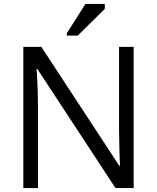

<svg xmlns="http://www.w3.org/2000/svg" viewBox="-20 -951 794 971"><path d="M98 -714V0H172V-406C172 -464 170 -532 165 -602H169L564 0H656V-714H582V-304C582 -263 585 -131 587 -113H583L189 -714ZM318 -783V-771H373L510 -906V-931H412Z"/></svg>

Font: Frost Regular
Style: Regular
Weight: 400
Designer: Lee Frost
Foundry: Lee Frost for Ice Communication Norge AS
Version: Version 2.011;hotconv 1.0.107;makeotfexe 2.5.65593